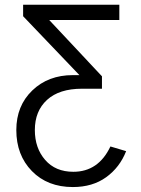

<svg xmlns="http://www.w3.org/2000/svg" viewBox="-20 -545 586 799"><path d="M47.9 -3.9Q47.9 -104.5 114.3 -168.5Q180.7 -232.4 283.2 -232.4H310.5L76.2 -477.5V-525.4H476.6V-461.9H184.6L404.3 -227.5V-175.8H321.3Q226.6 -175.8 175.8 -129.4Q125 -83 125 -3.9Q125 71.3 168 120.6Q210.9 169.9 285.2 169.9Q389.6 169.9 439.5 64.5L504.9 84Q478.5 151.4 421.9 192.4Q365.2 233.4 283.2 233.4Q177.7 233.4 112.8 167Q47.9 100.6 47.9 -3.9Z"/></svg>

Font: Batunionen A1
Style: Regular
Weight: 400
Designer: HanYang I&C Co.,Ltd.
Foundry: HanYang I&C Co.,Ltd.
Version: Version 2.50; ttfautohint (v1.6)